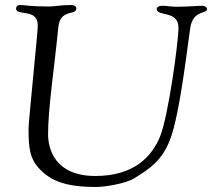

<svg xmlns="http://www.w3.org/2000/svg" viewBox="-20 -728 867 767"><path d="M44 -694C44 -662 131 -697 131 -626C131 -599 94 -243 94 -215C94 -138 98 -93 141 -50C184 -6 242 19 364 19C398 19 480 6 515 -15C582 -56 625 -87 657 -164C702 -272 735 -605 743 -631C760 -688 807 -672 807 -692C807 -698 799 -705 789 -705C770 -705 727 -701 685 -701C666 -701 642 -705 630 -705C612 -705 606 -698 606 -692C606 -661 693 -688 693 -617C693 -562 653 -267 620 -184C585 -98 511 -25 361 -25C197 -25 172 -136 172 -192C172 -295 198 -465 213 -619C220 -694 285 -665 285 -694C285 -705 273 -708 265 -708C223 -708 197 -702 175 -702C102 -702 76 -708 61 -708C48 -708 44 -700 44 -694Z"/></svg>

Font: OFL Sorts Mill Goudy
Style: Italic
Weight: 500
Italic angle: -6°
Version: Version 003.000